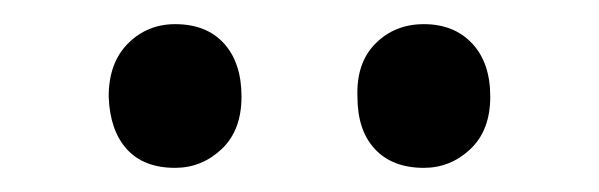

<svg xmlns="http://www.w3.org/2000/svg" viewBox="-20 -776 496 159"><path d="M331 -637Q305 -637 290.5 -652.5Q276 -668 276 -696Q275 -724 291 -740Q307 -756 331 -756Q356 -756 371 -740Q386 -724 386 -696Q386 -668 369.5 -652.5Q353 -637 331 -637ZM125 -637Q99 -637 85 -652.5Q71 -668 70 -696Q70 -724 86 -740Q102 -756 125 -756Q151 -756 165.5 -740Q180 -724 180 -696Q180 -668 163.5 -652.5Q147 -637 125 -637Z"/></svg>

Font: Bitter Medium
Style: Regular
Weight: 500
Designer: Sol Matas, and Bitter project Authors
Foundry: Sol Matas
Version: Version 2.001